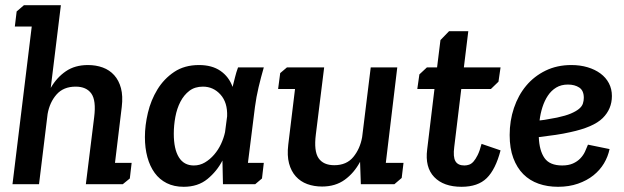

<svg xmlns="http://www.w3.org/2000/svg" viewBox="-20 -708 2400 738"><path d="M44 -664 72 -688H214L175 -370Q198 -410 233 -434Q268 -458 318 -458Q349 -458 375 -448.5Q401 -439 419 -419Q437 -399 445 -369Q453 -339 448 -297L422 -82H486L479 -22L452 0H310L342 -258Q350 -322 331 -348.5Q312 -375 271 -375Q224 -375 197.5 -345Q171 -315 163 -270L130 0H28L102 -606H37Z M994 -449Q983 -411 974 -373Q965 -335 960 -297L933 -82H994L987 -22L961 0H837L835 -91Q814 -50 777.5 -20Q741 10 686 10Q649 10 621 -4Q593 -18 574.5 -43.5Q556 -69 546.5 -104Q537 -139 537 -181Q537 -226 548.5 -274.5Q560 -323 585 -364Q610 -405 649.5 -431.5Q689 -458 745 -458Q795 -458 827.5 -435.5Q860 -413 874 -374Q879 -393 883.5 -411.5Q888 -430 895 -449ZM760 -375Q729 -375 708 -359Q687 -343 673.5 -317Q660 -291 654 -258.5Q648 -226 648 -194Q648 -135 667.5 -103.5Q687 -72 725 -72Q748 -72 767.5 -83.5Q787 -95 803 -113.5Q819 -132 829.5 -154.5Q840 -177 845 -200L853 -261Q855 -314 827.5 -344.5Q800 -375 760 -375Z M1531 -82 1524 -24 1496 0H1367L1364 -86Q1341 -43 1305 -17Q1269 9 1218 9Q1187 9 1161 -0.5Q1135 -10 1117 -30Q1099 -50 1091 -80Q1083 -110 1088 -152L1114 -366H1049L1057 -427L1083 -449H1226L1194 -191Q1186 -127 1204.5 -100Q1223 -73 1265 -73Q1312 -73 1338 -104.5Q1364 -136 1372 -181L1405 -449H1507L1463 -82Z M1592 -422 1621 -449H1660L1673 -554L1706 -588H1780L1763 -449H1904L1896 -394L1867 -366H1753L1726 -143Q1721 -105 1730.5 -88.5Q1740 -72 1765 -72Q1774 -72 1783 -75Q1792 -78 1800 -87Q1808 -96 1816 -112Q1824 -128 1831 -155L1904 -130Q1885 -57 1851 -23.5Q1817 10 1754 10Q1685 10 1649 -27.5Q1613 -65 1622 -134L1650 -366H1584Z M2141 -72Q2165 -72 2182 -79.5Q2199 -87 2210.5 -99Q2222 -111 2228.5 -125Q2235 -139 2240 -152L2323 -135Q2317 -106 2301.5 -80Q2286 -54 2261 -34Q2236 -14 2201.5 -2Q2167 10 2125 10Q2084 10 2050 -2Q2016 -14 1991.5 -38.5Q1967 -63 1953 -100.5Q1939 -138 1939 -189Q1939 -244 1955.5 -293Q1972 -342 2002.5 -378.5Q2033 -415 2077 -436.5Q2121 -458 2176 -458Q2210 -458 2238.5 -449.5Q2267 -441 2288 -425.5Q2309 -410 2320.5 -388Q2332 -366 2332 -339Q2332 -289 2296.5 -254Q2261 -219 2172 -200Q2146 -194 2115.5 -189.5Q2085 -185 2051 -181Q2053 -129 2073 -100.5Q2093 -72 2141 -72ZM2121 -256Q2154 -263 2174 -271.5Q2194 -280 2205.5 -289.5Q2217 -299 2220.5 -310Q2224 -321 2224 -332Q2224 -360 2206.5 -371.5Q2189 -383 2163 -383Q2137 -383 2118 -371.5Q2099 -360 2086 -340.5Q2073 -321 2065 -296Q2057 -271 2054 -245Q2074 -247 2090.5 -250.5Q2107 -254 2121 -256Z"/></svg>

Font: Zilla Slab SemiBold
Style: Regular
Weight: 600
Designer: Typotheque.com
Foundry: Typotheque type foundry
Version: Version 1.0; 2017